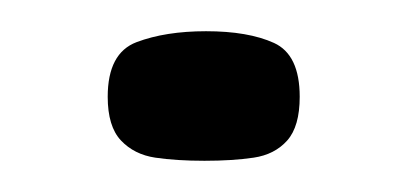

<svg xmlns="http://www.w3.org/2000/svg" viewBox="-20 -292 260 123"><path d="M49 -230Q49 -258 67.5 -265Q86 -272 112 -272Q139 -272 155.5 -264.5Q172 -257 172 -230Q172 -211 164 -202Q156 -193 142.5 -191Q129 -189 111 -189Q93 -189 79.5 -191Q66 -193 57.5 -202Q49 -211 49 -230Z"/></svg>

Font: Genos Thin SemiBold
Style: Regular
Weight: 600
Version: Version 1.010